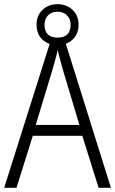

<svg xmlns="http://www.w3.org/2000/svg" viewBox="-20 -899 551 919"><path d="M360 -301H151L231 -565Q237 -587 244 -611Q251 -635 256 -660Q261 -637 268.5 -611Q276 -585 281 -565ZM452 0H511L287 -715H226L0 0H59L137 -249H374ZM255 -683Q299 -683 327.5 -709.5Q356 -736 356 -781Q356 -825 327 -852Q298 -879 255 -879Q212 -879 183.5 -852Q155 -825 155 -781Q155 -735 183.5 -709Q212 -683 255 -683ZM256 -719Q193 -719 193 -781Q193 -808 210 -825.5Q227 -843 255 -843Q283 -843 300.5 -825.5Q318 -808 318 -781Q318 -719 256 -719Z"/></svg>

Font: Noto Sans UI SemiCondensed Light
Style: Regular
Weight: 300
Width: 4
Designer: Monotype Design Team
Foundry: Monotype Imaging Inc.
Version: Version 1.901